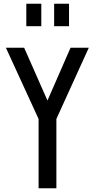

<svg xmlns="http://www.w3.org/2000/svg" viewBox="-20 -1005 506 1025"><path d="M186 0V-370L11.5 -750H109L249 -433H218L356.5 -750H454L281 -370V0ZM120.5 -865V-985H200.5V-865ZM269 -865V-985H348.5V-865Z"/></svg>

Font: Mohave Medium
Style: Regular
Weight: 500
Designer: Gumpita Rahayu
Foundry: Tokotype
Version: Version 2.003